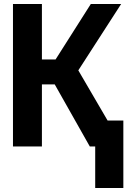

<svg xmlns="http://www.w3.org/2000/svg" viewBox="-20 -734 640 962"><path d="M457 208V0L438 -130H598V208ZM430 0 226 -361V-385L435 -714H587L365 -370L368 -389L595 0ZM45 0V-714H190V0ZM140 -311V-436H308V-311Z"/></svg>

Font: Noto Sans Mono
Style: Bold
Weight: 700
Designer: Monotype Design Team
Foundry: Monotype Imaging Inc.
Version: Version 2.014